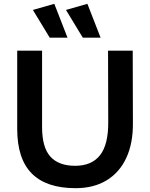

<svg xmlns="http://www.w3.org/2000/svg" viewBox="-20 -975 785 1004"><path d="M545 -710H674L675 -332Q676 -226 640.5 -149.5Q605 -73 537.5 -32Q470 9 375 9Q223 9 146.5 -67.5Q70 -144 70 -301V-710H200V-311Q200 -204 243.5 -156Q287 -108 373 -108Q460 -108 503.5 -164Q547 -220 546 -338ZM413 -778 325 -923 437 -955 506 -778ZM240 -778 152 -923 264 -955 333 -778Z"/></svg>

Font: Livvic SemiBold
Style: Regular
Weight: 600
Designer: Jacques Le Bailly, Baron von Fonthausen
Version: Version 1.001; ttfautohint (v1.8.2)